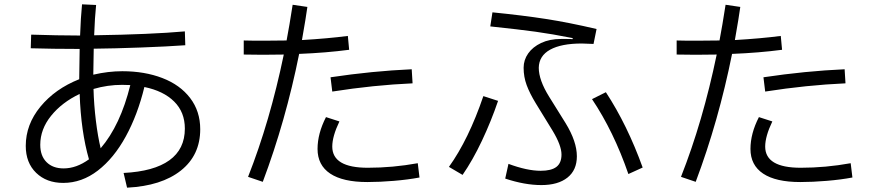

<svg xmlns="http://www.w3.org/2000/svg" viewBox="-20 -832 4040 887"><path d="M905 -235Q905 -115 815.5 -44Q726 27 567 35L551 -33Q691 -40 762.5 -91.5Q834 -143 834 -238Q834 -314 784.5 -363Q735 -412 647 -430Q616 -302 561 -201.5Q506 -101 432 -44Q358 13 272 13Q195 13 147 -33.5Q99 -80 99 -158Q99 -257 167 -339.5Q235 -422 346 -466V-469Q346 -508 348 -606H337Q226 -606 122 -609L124 -672Q250 -668 335 -668H350Q353 -752 359 -812L424 -809Q418 -752 415 -669Q677 -673 834 -687L836 -623Q753 -617 630.5 -612.5Q508 -608 413 -607Q411 -519 411 -487Q480 -503 545 -503Q648 -503 730 -471.5Q812 -440 858.5 -379Q905 -318 905 -235ZM582 -439Q569 -440 544 -440Q477 -440 412 -421Q414 -347 423 -274Q432 -201 445 -147Q536 -253 582 -439ZM274 -54Q333 -54 391 -96Q354 -224 348 -398Q266 -359 216 -297Q166 -235 166 -163Q166 -112 195 -83Q224 -54 274 -54Z M1593 -602Q1487 -588 1362 -583Q1300 -274 1194 8L1126 -15Q1227 -271 1291 -580L1194 -579L1106 -580V-645Q1135 -644 1200 -644Q1268 -644 1304 -645Q1317 -713 1332 -810L1400 -800Q1394 -755 1375 -647Q1495 -654 1587 -666ZM1507 -475Q1701 -504 1882 -512L1886 -447Q1706 -439 1515 -409ZM1918 -12Q1865 -2 1799.5 3.5Q1734 9 1677 9Q1564 9 1505.5 -30Q1447 -69 1447 -144Q1447 -215 1486 -291L1548 -271Q1515 -202 1515 -155Q1515 -57 1679 -57Q1794 -57 1910 -78Z M2314 -7 2329 -75Q2415 -43 2478 -43Q2527 -43 2550.5 -61Q2574 -79 2574 -118Q2574 -160 2533 -228L2455 -355Q2427 -401 2413 -439Q2399 -477 2399 -519Q2399 -555 2420 -585Q2441 -615 2480 -633.5Q2519 -652 2572 -652H2599Q2617 -652 2625 -651L2626 -656Q2530 -675 2454 -685.5Q2378 -696 2245 -710L2255 -775Q2395 -761 2501.5 -744.5Q2608 -728 2736 -698L2722 -629Q2684 -631 2668 -631Q2573 -631 2521.5 -602.5Q2470 -574 2469 -519Q2469 -462 2517 -385L2593 -263Q2645 -178 2645 -110Q2645 -46 2601.5 -11.5Q2558 23 2481 23Q2404 23 2314 -7ZM2883 -28Q2815 -225 2715 -374L2779 -406Q2878 -255 2949 -58ZM2054 -61Q2145 -188 2213 -388L2281 -366Q2249 -272 2206.5 -182Q2164 -92 2117 -24Z M3593 -602Q3487 -588 3362 -583Q3300 -274 3194 8L3126 -15Q3227 -271 3291 -580L3194 -579L3106 -580V-645Q3135 -644 3200 -644Q3268 -644 3304 -645Q3317 -713 3332 -810L3400 -800Q3394 -755 3375 -647Q3495 -654 3587 -666ZM3507 -475Q3701 -504 3882 -512L3886 -447Q3706 -439 3515 -409ZM3918 -12Q3865 -2 3799.5 3.5Q3734 9 3677 9Q3564 9 3505.5 -30Q3447 -69 3447 -144Q3447 -215 3486 -291L3548 -271Q3515 -202 3515 -155Q3515 -57 3679 -57Q3794 -57 3910 -78Z"/></svg>

Font: IBM Plex Sans JP
Style: Regular
Weight: 400
Designer: Mike Abbink; Paul van der Laan; Pieter van Rosmalen; Wujin Sim; Yejin Wi; Jinhee Kim; Boomi Park; Yona Kim; Kichan Ma
Foundry: Sandoll Inc.
Version: Version 1.001